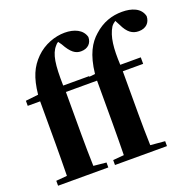

<svg xmlns="http://www.w3.org/2000/svg" viewBox="-143 -986 1153 1135"><g transform="rotate(-20 434.0 -418.5)"><path d="M459 0H718V-31L627 -39C625 -106 624 -172 624 -238V-505H752V-546H623C618 -650 625 -723 657 -775C663 -784 673 -793 684 -800L700 -770C726 -714 756 -695 795 -695C841 -695 867 -723 868 -763C855 -818 799 -837 739 -837C676 -837 616 -818 561 -768C514 -727 477 -665 464 -546L427 -542V-546H264C261 -678 270 -743 306 -783C311 -790 317 -795 324 -799L339 -778C372 -718 399 -700 433 -700C477 -700 502 -727 502 -765C489 -815 437 -837 378 -837C318 -837 247 -813 195 -761C144 -710 117 -651 106 -546L26 -537V-505H104V-238C104 -171 103 -104 102 -37L33 -31V0H349V-31L269 -39C267 -105 266 -172 266 -238V-495V-505H462V-238C462 -171 461 -104 460 -37L391 -31V0Z"/></g></svg>

Font: Noto Serif SC Black
Style: Regular
Weight: 900
Designer: Ryoko NISHIZUKA 西塚涼子 (kana & ideographs); Frank Grießhammer (Latin, Greek & Cyrillic); Wenlong ZHANG 张文龙 (bopomofo); San
Foundry: Adobe
Version: Version 2.001;hotconv 1.1.0;makeotfexe 2.6.0